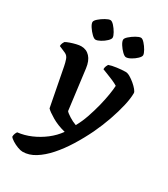

<svg xmlns="http://www.w3.org/2000/svg" viewBox="-234 -814 972 1113"><g transform="rotate(30 252.0 -258.0)"><path d="M106 200Q92 200 72 192.5Q52 185 34.5 174Q17 163 11 154Q11 142 15 132.5Q19 123 23 118Q68 113 112 94Q156 75 194.5 45.5Q233 16 260 -22Q208 -35 169 -58Q130 -81 116 -96L67 -350Q63 -371 56 -391.5Q49 -412 31 -420L-13 -439Q-13 -450 -9 -459Q-5 -468 -2 -472Q8 -478 26.5 -484.5Q45 -491 64 -495.5Q83 -500 96 -500Q131 -500 154 -475Q177 -450 183 -403L217 -136Q224 -127 247.5 -112Q271 -97 296 -88Q317 -125 332.5 -170Q348 -215 359 -259Q370 -303 376 -340.5Q382 -378 383 -401Q369 -410 347 -419.5Q325 -429 304 -437Q283 -445 273 -449Q273 -461 277 -470.5Q281 -480 284 -484Q302 -491 335.5 -495.5Q369 -500 393 -500Q406 -500 423 -490Q440 -480 456.5 -466Q473 -452 484 -438.5Q495 -425 495 -417Q495 -381 483.5 -331Q472 -281 452 -223.5Q432 -166 405 -109Q376 -49 341.5 6.5Q307 62 268.5 105.5Q230 149 189 174.5Q148 200 106 200ZM351 -574Q341 -574 325.5 -589Q310 -604 298 -623Q286 -642 286 -654Q286 -664 302.5 -678.5Q319 -693 339 -704.5Q359 -716 371 -716Q381 -716 395.5 -700Q410 -684 421 -664.5Q432 -645 432 -634Q432 -624 417 -609.5Q402 -595 383 -584.5Q364 -574 351 -574ZM147 -574Q137 -574 121.5 -589Q106 -604 93.5 -623Q81 -642 81 -654Q81 -664 97.5 -678.5Q114 -693 134.5 -704.5Q155 -716 166 -716Q177 -716 191.5 -700Q206 -684 217 -664.5Q228 -645 228 -634Q228 -624 213 -609.5Q198 -595 178.5 -584.5Q159 -574 147 -574Z"/></g></svg>

Font: Texturina 72pt
Style: Bold
Weight: 700
Designer: Guillermo Torres Carreño
Foundry: Omnibus-Type
Version: Version 1.002; ttfautohint (v1.8.3)